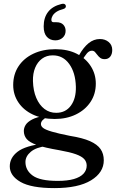

<svg xmlns="http://www.w3.org/2000/svg" viewBox="-20 -738 611 1011"><path d="M349 -22.5Q286 -35 253 -44.8Q220 -54.5 207.8 -63.8Q195.5 -73 195.5 -85Q195.5 -95.5 204.2 -105Q213 -114.5 229 -122.5L215.5 -128.5Q173.5 -121.5 149.2 -108.8Q125 -96 115.2 -80.5Q105.5 -65 105.5 -48.5Q105.5 -24 120.5 -6Q135.5 12 175.8 26Q216 40 292.5 53Q348.5 63 379.8 74.2Q411 85.5 423.8 100Q436.5 114.5 436.5 134Q436.5 158.5 419.5 176.8Q402.5 195 368.8 204.8Q335 214.5 283.5 214.5Q191 214.5 152.5 186.8Q114 159 114 115Q114 85 142.2 61.2Q170.5 37.5 225.5 31L213.5 17.5Q114 29 72.8 60.8Q31.5 92.5 31.5 138Q31.5 187.5 88 220Q144.5 252.5 266.5 252.5Q392.5 252.5 459.5 211.5Q526.5 170.5 526.5 106Q526.5 71.5 509.5 47Q492.5 22.5 453.8 5.2Q415 -12 349 -22.5ZM380.5 -422 409 -415.5Q425 -441.5 437 -456.2Q449 -471 464 -471Q473.5 -471 480 -464.2Q486.5 -457.5 492.5 -449Q498.5 -440.5 507.5 -433.5Q516.5 -426.5 531 -426.5Q550 -426.5 560.5 -439.8Q571 -453 571 -475Q571 -501 552.2 -516.8Q533.5 -532.5 506 -532.5Q473.5 -532.5 446.5 -510.5Q419.5 -488.5 397 -448.5ZM484.5 -297.5Q484.5 -348 458.2 -389.2Q432 -430.5 384.5 -454.8Q337 -479 272 -479Q205.5 -479 155.2 -455Q105 -431 77.2 -388.5Q49.5 -346 49.5 -290.5Q49.5 -239.5 76.8 -198.8Q104 -158 153.2 -134.8Q202.5 -111.5 268.5 -111.5Q330.5 -111.5 379.5 -135.2Q428.5 -159 456.5 -201Q484.5 -243 484.5 -297.5ZM257 -446.5Q311.5 -447 344.5 -401.2Q377.5 -355.5 379.5 -281.5Q381 -219.5 353.2 -181.8Q325.5 -144 276.5 -144Q241.5 -143.5 214.2 -164.2Q187 -185 171 -222.5Q155 -260 153.5 -311Q152.5 -350.5 165 -381Q177.5 -411.5 201.2 -429Q225 -446.5 257 -446.5ZM276.5 -621Q301 -621 313.2 -608Q325.5 -595 325.5 -575.5Q325.5 -553.5 310 -539.5Q294.5 -525.5 271.5 -525.5Q244 -525.5 227 -543.8Q210 -562 210 -599Q210 -645 233.2 -675.2Q256.5 -705.5 303.5 -717Q313 -719.5 318.8 -717.2Q324.5 -715 326.5 -708.5Q328 -703 325 -698Q322 -693 313.5 -690.5Q291.5 -685 277.5 -675.8Q263.5 -666.5 257 -655.2Q250.5 -644 250.5 -633Q250.5 -621 263 -621Z"/></svg>

Font: Fraunces 12pt
Style: Regular
Weight: 400
Version: Version 1.000;[b76b70a41]